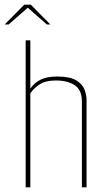

<svg xmlns="http://www.w3.org/2000/svg" viewBox="-40 -803 455 823"><path d="M70 -630H90V-423Q107 -448 134 -461.5Q161 -475 205 -475Q259 -475 286 -459Q313 -443 322 -419.5Q331 -396 331 -374V0H311V-368Q311 -417 280.5 -437.5Q250 -458 200 -458Q156 -458 131 -442Q106 -426 90 -403V0H70ZM-20 -698 64 -783H92L176 -698H161L79 -770L-3 -698Z"/></svg>

Font: Smooch Sans Thin
Style: Regular
Weight: 100
Designer: Robert E. Leuschke
Foundry: Robert E. Leuschke
Version: Version 1.010